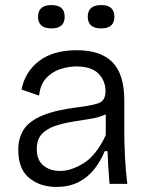

<svg xmlns="http://www.w3.org/2000/svg" viewBox="-20 -725 589 757"><path d="M202 12Q138 12 95 -23.5Q52 -59 52 -134Q52 -182 74 -215Q96 -248 147 -269.5Q198 -291 286 -302Q345 -309 370.5 -319Q396 -329 396 -366Q396 -406 368.5 -434.5Q341 -463 281 -463Q251 -463 219 -453Q187 -443 163 -418Q139 -393 134 -348L65 -372Q78 -441 133.5 -484Q189 -527 283 -527Q377 -527 423.5 -479.5Q470 -432 470 -330V-207Q470 -161 473 -103Q476 -45 482 0H412Q409 -34 407 -65Q405 -96 404 -129H393Q378 -92 353 -59.5Q328 -27 290.5 -7.5Q253 12 202 12ZM217 -51Q261 -51 310.5 -82Q360 -113 397 -192V-274Q371 -262 336 -256.5Q301 -251 264.5 -245Q228 -239 196 -228Q164 -217 144.5 -196Q125 -175 125 -137Q125 -94 151 -72.5Q177 -51 217 -51ZM379 -613Q326 -613 326 -659Q326 -705 379 -705Q431 -705 431 -659Q431 -613 379 -613ZM183 -613Q130 -613 130 -659Q130 -705 183 -705Q235 -705 235 -659Q235 -613 183 -613Z"/></svg>

Font: Bricolage Grotesque 12pt Light
Style: Regular
Weight: 300
Designer: Mathieu Triay
Foundry: Atelier Triay
Version: Version 1.001; ttfautohint (v1.8.4.7-5d5b);gftools[0.9.33.de